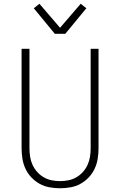

<svg xmlns="http://www.w3.org/2000/svg" viewBox="-20 -995 640 1023"><path d="M300 8Q272 8 244 3Q216 -2 191.5 -15.5Q167 -29 147.5 -49.5Q128 -70 116 -95.5Q104 -121 99.5 -149Q95 -177 95 -205V-735H137V-205Q137 -182 140.5 -159.5Q144 -137 153.5 -116.5Q163 -96 178 -79Q193 -62 213 -50.5Q233 -39 255 -34.5Q277 -30 300 -30Q323 -30 345 -34.5Q367 -39 387 -50.5Q407 -62 422 -79Q437 -96 446.5 -116.5Q456 -137 459.5 -159.5Q463 -182 463 -205V-735H505V-205Q505 -177 500.5 -149Q496 -121 484 -95.5Q472 -70 452.5 -49.5Q433 -29 408.5 -15.5Q384 -2 356 3Q328 8 300 8ZM272 -815 160 -951 190 -975 300 -847 410 -975 440 -951 328 -815Z"/></svg>

Font: Iosevka Extralight Extended
Style: Regular
Weight: 200
Width: 7
Monospace: yes
Designer: Belleve Invis
Foundry: Belleve Invis
Version: Version 32.5.0; ttfautohint (v1.8.4)